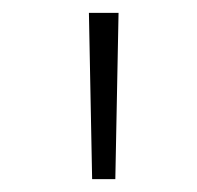

<svg xmlns="http://www.w3.org/2000/svg" viewBox="-20 -749 305 298"><path d="M118 -729H164L159 -471H123Z"/></svg>

Font: Noto Sans Oriya ExtraLight
Style: Regular
Weight: 250
Version: Version 2.003